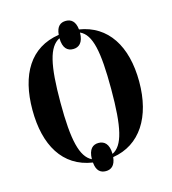

<svg xmlns="http://www.w3.org/2000/svg" viewBox="-123 -884 942 1053"><g transform="rotate(-15 348.0 -357.5)"><path d="M348 69C377 69 401 53 406 5C564 -20 651 -158 651 -358C651 -562 564 -695 406 -720C401 -768 377 -784 348 -784C318 -784 295 -768 291 -720C125 -695 45 -559 45 -359C45 -159 125 -20 291 5C295 53 318 69 348 69ZM290 -14C228 -45 204 -144 204 -358C204 -571 227 -670 290 -701C291 -643 316 -624 348 -624C380 -624 406 -644 407 -702C471 -673 492 -574 492 -358C492 -142 469 -43 407 -13C406 -71 380 -91 348 -91C316 -91 291 -72 290 -14Z"/></g></svg>

Font: Noto Serif Display Condensed Extra
Style: Regular
Weight: 800
Width: 3
Designer: Monotype Design Team
Foundry: Monotype Imaging Inc.
Version: Version 1.900